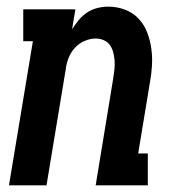

<svg xmlns="http://www.w3.org/2000/svg" viewBox="-20 -558 540 578"><path d="M7 0 79 -434H50V-530H207L197 -470Q206 -484 217 -497.5Q228 -511 242.5 -520.5Q257 -530 273.5 -534Q290 -538 306 -538Q332 -538 356 -529Q380 -520 397 -502Q414 -484 423 -460.5Q432 -437 435.5 -412Q439 -387 437.5 -360.5Q436 -334 431 -308L396 -96H425V0H268L321 -323Q323 -336 324.5 -349.5Q326 -363 325 -375.5Q324 -388 321 -400Q318 -412 311 -422Q304 -432 292.5 -437Q281 -442 268 -442Q251 -442 234 -434.5Q217 -427 205 -413.5Q193 -400 186.5 -383.5Q180 -367 178 -350L120 0Z"/></svg>

Font: Iosevka Slab
Style: Bold Italic
Weight: 700
Italic angle: -9°
Monospace: yes
Designer: Belleve Invis
Foundry: Belleve Invis
Version: Version 11.1.0; ttfautohint (v1.8.3)